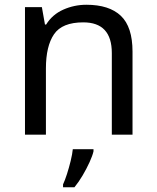

<svg xmlns="http://www.w3.org/2000/svg" viewBox="-20 -566 658 807"><path d="M343 -546Q439 -546 488 -499.5Q537 -453 537 -349V0H450V-343Q450 -472 330 -472Q241 -472 207 -422Q173 -372 173 -278V0H85V-536H156L169 -463H174Q200 -505 246 -525.5Q292 -546 343 -546ZM373 70Q369 88 356.5 115.5Q344 143 327.5 171Q311 199 293 221H245V209Q253 192 261.5 165.5Q270 139 277 110.5Q284 82 286 61H373Z"/></svg>

Font: Noto Sans Old Turkic
Style: Regular
Weight: 400
Designer: Monotype Design Team
Foundry: Monotype Imaging Inc.
Version: Version 2.003; ttfautohint (v1.8.4.7-5d5b)